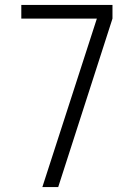

<svg xmlns="http://www.w3.org/2000/svg" viewBox="-20 -755 540 775"><path d="M151 0 371 -680H66V-735H434V-680L215 0Z"/></svg>

Font: Iosevka Fixed Light
Style: Regular
Weight: 300
Monospace: yes
Designer: Belleve Invis
Foundry: Belleve Invis
Version: Version 32.3.0